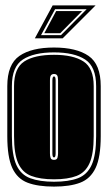

<svg xmlns="http://www.w3.org/2000/svg" viewBox="-20 -680 400 711"><path d="M180 11Q120 11 82 -3.5Q44 -18 25.5 -58Q7 -98 7 -176V-361Q7 -442 52 -473Q97 -504 180 -504Q263 -504 308 -473Q353 -442 353 -361V-176Q353 -98 334 -58Q315 -18 277 -3.5Q239 11 180 11ZM180 -7Q234 -7 268.5 -20Q303 -33 319.5 -69.5Q336 -106 336 -176V-361Q336 -433 295.5 -459.5Q255 -486 180 -486Q105 -486 64.5 -459.5Q24 -433 24 -361V-176Q24 -106 40.5 -69.5Q57 -33 92 -20Q127 -7 180 -7ZM180 -16Q129 -16 96 -28.5Q63 -41 47.5 -75.5Q32 -110 32 -176V-361Q32 -428 70 -452.5Q108 -477 180 -477Q251 -477 289 -452.5Q327 -428 327 -361V-176Q327 -110 311.5 -75.5Q296 -41 263.5 -28.5Q231 -16 180 -16ZM180 -88Q191 -88 193 -96.5Q195 -105 195 -112V-382Q195 -396 191.5 -401Q188 -406 180 -406Q173 -406 169 -401.5Q165 -397 165 -382V-112Q165 -102 167.5 -95Q170 -88 180 -88ZM180 -97Q174 -97 174 -112V-382Q174 -397 180 -397Q186 -397 186 -382V-112Q186 -97 180 -97ZM175 -660H334L212 -538H109ZM132 -550H206L301 -646H184ZM144 -557 188 -639H284L203 -557Z"/></svg>

Font: Alumni Sans Collegiate One
Style: Regular
Weight: 400
Designer: Robert E. Leuschke
Foundry: Robert E. Leuschke
Version: Version 1.100